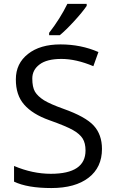

<svg xmlns="http://www.w3.org/2000/svg" viewBox="-20 -951 589 981"><path d="M239.7 -63Q417 -63 417 -182.1Q417 -219.7 402.3 -243.2Q387.7 -266.6 352.5 -286.6Q317.4 -306.6 231.9 -336.9Q146.5 -367.2 103.5 -416.5Q60.5 -465.3 61 -545.9Q61 -626.5 123 -675.3Q184.6 -724.1 289.1 -724.1Q393.6 -724.1 482.9 -685.1L457 -612.8Q368.7 -649.9 293.9 -649.9Q219.2 -649.9 182.1 -621.6Q145 -593.8 145 -549.8Q145 -505.9 158.7 -482.4Q172.9 -459 205.1 -438.5Q237.3 -418.9 304.2 -395Q417 -355 459 -309.1Q501 -263.2 501 -189.9Q501 -95.7 432.6 -43Q364.3 9.8 242.2 9.8Q120.1 9.8 51.8 -22.9V-103Q146.5 -63 239.7 -63ZM422.9 -931.2V-920.9Q401.4 -889.2 358.9 -842.8Q316.4 -796.4 285.2 -771H231V-783.2Q287.1 -855.5 324.2 -931.2Z"/></svg>

Font: OpenSans-Regular
Style: Regular
Weight: 400
Foundry: Ascender Corporation
Version: Version 1.10